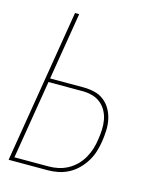

<svg xmlns="http://www.w3.org/2000/svg" viewBox="-111 -812 722 888"><g transform="rotate(15 250.0 -367.5)"><path d="M16 0 137 -735H157L104 -413H264Q291 -413 316.5 -407Q342 -401 362 -385.5Q382 -370 394.5 -348Q407 -326 412.5 -301Q418 -276 417 -249Q416 -222 412 -195Q408 -170 400.5 -145Q393 -120 379 -97Q365 -74 345.5 -54.5Q326 -35 302 -22.5Q278 -10 253 -5Q228 0 203 0ZM39 -18H203Q226 -18 249 -23Q272 -28 293.5 -39.5Q315 -51 333 -69Q351 -87 363 -108.5Q375 -130 382 -152.5Q389 -175 392 -198Q396 -222 397 -246Q398 -270 394 -292.5Q390 -315 379 -335Q368 -355 350.5 -369Q333 -383 310.5 -389Q288 -395 264 -395H101Z"/></g></svg>

Font: Iosevka Term Curly Th Obl
Style: Regular
Weight: 100
Italic angle: -9°
Designer: Belleve Invis
Foundry: Belleve Invis
Version: Version 32.3.0